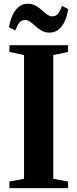

<svg xmlns="http://www.w3.org/2000/svg" viewBox="-20 -978 402 998"><path d="M105 -48.5V-692L29 -708V-743H334V-708L257 -692V-48.5L334 -34V0H29V-34.5ZM236.5 -808.5Q213.5 -808.5 196.5 -818.5Q179.5 -828.5 165.5 -841.2Q151.5 -854 138.2 -864Q125 -874 110 -874Q91.5 -874 80.5 -860.2Q69.5 -846.5 59.5 -819.5L27 -836Q35 -891 60.5 -924.8Q86 -958.5 125 -958.5Q148 -958.5 165.2 -948.5Q182.5 -938.5 196.8 -925.8Q211 -913 224.2 -903.2Q237.5 -893.5 251.5 -893Q270.5 -893 281.5 -906.2Q292.5 -919.5 302 -947.5L334.5 -931Q326.5 -875 301.2 -841.8Q276 -808.5 236.5 -808.5Z"/></svg>

Font: Merriweather 96pt
Style: Bold
Weight: 700
Version: Version 2.100